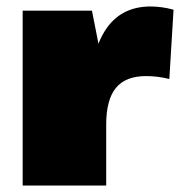

<svg xmlns="http://www.w3.org/2000/svg" viewBox="-20 -573 559 593"><path d="M50 -540H264L308 -317V0H50ZM256 -251Q256 -401 303.5 -477Q351 -553 445 -553Q462 -553 480 -550.5Q498 -548 516 -543L503 -329Q467 -338 431 -338Q368 -338 338 -301.5Q308 -265 308 -188Z"/></svg>

Font: Pathway Extreme 28pt Black
Style: Regular
Weight: 900
Designer: Eduardo Rodriguez Tunni
Foundry: Eduardo Rodriguez Tunni
Version: Version 1.001;gftools[0.9.26]